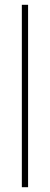

<svg xmlns="http://www.w3.org/2000/svg" viewBox="-20 -780 207 800"><path d="M97 0V-760H71V0Z"/></svg>

Font: Noto Sans Sinhala ExtraCondensed Thin
Style: Regular
Weight: 100
Width: 2
Designer: Jelle Bosma - Monotype Design Team
Foundry: Monotype Imaging Inc.
Version: Version 2.006